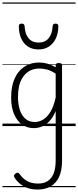

<svg xmlns="http://www.w3.org/2000/svg" viewBox="-20 -1030 638 1569"><path d="M288 519Q220 519 173.5 492.5Q127 466 99 422Q93 413 94.5 405Q96 397 107 388Q118 380 125.5 381.5Q133 383 140 392Q167 430 202.5 450Q238 470 292 470Q338 470 369.5 450Q401 430 418 388Q435 346 435 280V-123Q412 -68 382 -37.5Q352 -7 320 5Q288 17 256 17Q202 17 160.5 -12Q119 -41 95 -97Q71 -153 71 -234Q71 -285 80.5 -328.5Q90 -372 109 -407Q128 -442 156 -467Q184 -492 220 -505.5Q256 -519 302 -519Q336 -519 369 -509.5Q402 -500 435 -480V-496Q435 -506 441 -510.5Q447 -515 461 -515Q475 -515 481 -510.5Q487 -506 487 -496V283Q487 362 463.5 414Q440 466 395 492.5Q350 519 288 519ZM265 -33Q299 -33 332 -52.5Q365 -72 392 -116Q419 -160 435 -234V-428Q399 -452 366.5 -461Q334 -470 302 -470Q270 -470 242.5 -460Q215 -450 194 -431Q173 -412 157.5 -384Q142 -356 134.5 -319.5Q127 -283 127 -237Q127 -178 142 -132Q157 -86 187.5 -59.5Q218 -33 265 -33ZM295 -626Q222 -626 178.5 -676Q135 -726 134 -816Q134 -826 139 -831.5Q144 -837 157 -837Q170 -837 175 -831.5Q180 -826 181 -816Q184 -753 213.5 -717.5Q243 -682 295 -682Q348 -682 377.5 -717.5Q407 -753 410 -816Q411 -826 416 -831.5Q421 -837 433 -837Q446 -837 451.5 -831.5Q457 -826 457 -816Q456 -757 435.5 -714.5Q415 -672 379 -649Q343 -626 295 -626ZM0 490H598V500H0ZM0 -20H598V0H0ZM0 -505H598V-500H0ZM0 -1010H598V-1000H0Z"/></svg>

Font: Playwrite NG Modern Guides
Style: Regular
Weight: 400
Designer: Veronika Burian, José Scaglione
Foundry: TypeTogether
Version: Version 1.003